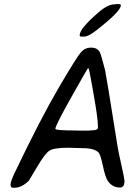

<svg xmlns="http://www.w3.org/2000/svg" viewBox="-20 -946 679 933"><path d="M431.6 -313Q456.1 -313 456.1 -328.1L455.6 -332V-335.9Q455.6 -370.6 435.5 -484.6Q415.5 -598.6 412.6 -607.4Q409.7 -616.2 408.2 -616.2Q406.7 -616.2 327.9 -476.1Q249 -335.9 249 -319.8Q249 -312 344.7 -312L357.9 -311.5H410.6Q423.8 -313 431.6 -313ZM566.9 -921.9V-918.9Q566.9 -891.1 447.3 -797.9Q409.2 -768.1 388.2 -768.1H374.5Q367.2 -768.1 367.2 -775.4Q367.2 -806.2 455.6 -883.3Q502.9 -924.8 536.1 -924.8L548.8 -926.3H556.2Q566.9 -926.3 566.9 -921.9ZM50.8 -33.7H42.5Q31.2 -33.7 31.2 -49.1Q31.2 -64.5 54.2 -112.3Q177.2 -369.6 265.6 -520.3Q354 -670.9 374 -692.9Q394 -714.8 422.9 -714.8Q451.7 -714.8 464.4 -693.8Q470.7 -683.1 490.7 -605Q494.6 -590.8 552.2 -229Q556.2 -205.1 570.6 -140.6Q585 -76.2 585 -66.9Q585 -34.7 563 -34.7Q524.4 -34.7 502 -69.8Q491.7 -85.9 480 -140.1Q468.3 -194.3 460 -203.6Q440.4 -226.1 379.9 -226.1L313 -228Q241.2 -228 219.7 -213.6Q198.2 -199.2 159.9 -134.3Q121.6 -69.3 120.6 -68.4Q85.9 -33.7 50.8 -33.7Z"/></svg>

Font: Averia Sans Libre
Style: Italic
Weight: 400
Italic angle: -7.90001°
Version: Version 1.002